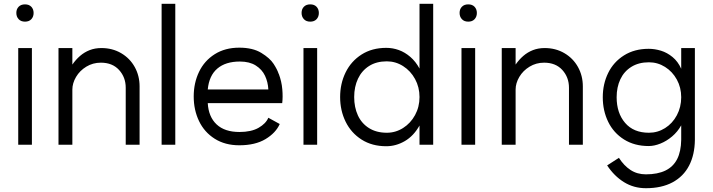

<svg xmlns="http://www.w3.org/2000/svg" viewBox="-20 -762 3752 1011"><path d="M148 -509V0H76V-509ZM157 -693.7Q157 -674 145 -661Q133 -648 111.7 -648Q90.4 -648 78.2 -661Q66 -674.1 66 -694Q66 -714 78.2 -726.5Q90.4 -739 111.7 -739Q133 -739 145 -726.2Q157 -713.3 157 -693.7Z M511 -432Q469 -432 434.5 -411Q400 -390 380.5 -357Q361 -324 361 -290V0H288V-509H361V-422Q379 -448 401.5 -467.5Q424 -487 452 -498Q480 -509 514 -509Q572 -509 618 -482Q664 -455 689.5 -409Q715 -363 715 -307V0H642V-300Q642 -355 607 -393.5Q572 -432 511 -432Z M903 -742V0H831V-742Z M1243 -438Q1168 -438 1124.5 -401Q1081 -364 1074 -291H1388H1393Q1391 -330 1375.5 -363Q1360 -396 1327 -417Q1294 -438 1243 -438ZM1466 -219H1074Q1078 -147 1120.5 -107Q1163 -67 1241 -67Q1303 -67 1341.5 -89Q1380 -111 1393 -142L1453 -109Q1432 -62 1378 -29.5Q1324 3 1240 3Q1165 3 1110.5 -31.5Q1056 -66 1028 -124.5Q1000 -183 1000 -254Q1000 -325 1028 -383.5Q1056 -442 1110.5 -476.5Q1165 -511 1240 -511Q1311 -511 1356 -483.5Q1401 -456 1420.5 -426Q1440 -396 1447 -374L1448 -373Q1463 -333 1466.5 -292Q1470 -251 1466 -219Z M1650 -509V0H1578V-509ZM1659 -693.7Q1659 -674 1647 -661Q1635 -648 1613.7 -648Q1592.4 -648 1580.2 -661Q1568 -674.1 1568 -694Q1568 -714 1580.2 -726.5Q1592.4 -739 1613.7 -739Q1635 -739 1647 -726.2Q1659 -713.3 1659 -693.7Z M2189 -251Q2189 -303 2165.5 -346Q2142 -389 2102.5 -414Q2063 -439 2017 -439Q1962 -439 1923.5 -414.5Q1885 -390 1865 -347.5Q1845 -305 1845 -251Q1845 -197 1864.5 -154.5Q1884 -112 1923 -87.5Q1962 -63 2017 -63Q2063 -63 2102.5 -88Q2142 -113 2165.5 -156Q2189 -199 2189 -251ZM2261 0H2189V-101Q2158 -46 2111.5 -19Q2065 8 2014 8Q1939 8 1884 -27Q1829 -62 1800 -121Q1771 -180 1771 -251Q1771 -322 1800 -381Q1829 -440 1884 -475Q1939 -510 2014 -510Q2048 -510 2080 -498.5Q2112 -487 2140.5 -462.5Q2169 -438 2189 -401V-742H2261Z M2482 -509V0H2410V-509ZM2491 -693.7Q2491 -674 2479 -661Q2467 -648 2445.7 -648Q2424.4 -648 2412.2 -661Q2400 -674.1 2400 -694Q2400 -714 2412.2 -726.5Q2424.4 -739 2445.7 -739Q2467 -739 2479 -726.2Q2491 -713.3 2491 -693.7Z M2845 -432Q2803 -432 2768.5 -411Q2734 -390 2714.5 -357Q2695 -324 2695 -290V0H2622V-509H2695V-422Q2713 -448 2735.5 -467.5Q2758 -487 2786 -498Q2814 -509 2848 -509Q2906 -509 2952 -482Q2998 -455 3023.5 -409Q3049 -363 3049 -307V0H2976V-300Q2976 -355 2941 -393.5Q2906 -432 2845 -432Z M3567 -250Q3567 -301 3544 -343Q3521 -385 3482 -409.5Q3443 -434 3397 -434Q3343 -434 3304.5 -410Q3266 -386 3246.5 -344.5Q3227 -303 3227 -250Q3227 -167 3271.5 -115Q3316 -63 3397 -63Q3443 -63 3482 -87.5Q3521 -112 3544 -155Q3567 -198 3567 -250ZM3381 229Q3317 229 3265.5 197Q3214 165 3177 109L3239 69Q3265 110 3300 133Q3335 156 3381 156Q3443 156 3484 136Q3525 116 3545.5 76Q3566 36 3567 -26V-102Q3548 -68 3519 -43.5Q3490 -19 3457.5 -6Q3425 7 3396 7Q3321 7 3266 -27.5Q3211 -62 3182.5 -120.5Q3154 -179 3154 -250Q3154 -320 3182.5 -378Q3211 -436 3266 -470.5Q3321 -505 3396 -505Q3428 -505 3460.5 -495Q3493 -485 3521.5 -461.5Q3550 -438 3567 -400V-509H3639V-25Q3638 53 3608.5 110Q3579 167 3521.5 198Q3464 229 3381 229Z"/></svg>

Font: SUIT Variable
Style: Regular
Weight: 400
Designer: Sunn Youn; Korean Glyphs from Source Han Sans (Sandoll Communications; Soo-young Jang, Joo-yeon Kang)
Foundry: Sunn
Version: Version 1.150;FEAKit 1.0